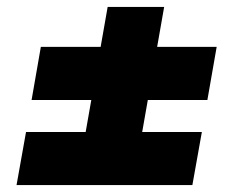

<svg xmlns="http://www.w3.org/2000/svg" viewBox="-20 -646 669 557"><path d="M292.3 -625.8H456.2L373.6 -155.4H209.6ZM71.6 -355.8 98.5 -510.1H608.6L581.6 -355.8ZM28 -109.2 55.5 -263H565.6L538.1 -109.2Z"/></svg>

Font: Poppins Variable
Style: Italic
Weight: 100
Italic angle: -10°
Designer: Jonny Pinhorn
Foundry: Indian Type Foundry
Version: Version 6.000